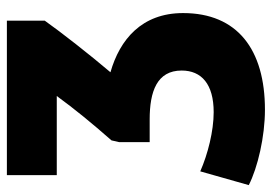

<svg xmlns="http://www.w3.org/2000/svg" viewBox="-158 -448 790 558"><g transform="rotate(-90 237.0 -169.0)"><path d="M103 -129V-218L108 -240C159 -298 199 -347 237 -399H7V-544H456V-434C422 -386 357 -303 306 -243C401 -216 478 -152 478 -32C478 126 372 206 197 206C119 206 29 185 -22 159L18 18C68 40 135 57 190 57C271 57 311 22 311 -36C311 -108 250 -129 169 -129Z"/></g></svg>

Font: Repo ExtraBold
Style: Bold
Weight: 700
Designer: Stefan Peev
Foundry: Context Ltd
Version: Version 1.502